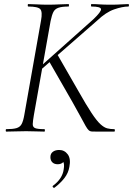

<svg xmlns="http://www.w3.org/2000/svg" viewBox="-20 -645 652 941"><path d="M11 0Q8 0 8 -6Q8 -12 11 -12Q43 -12 60.5 -17Q78 -22 86 -37Q94 -52 99 -81L181 -544Q189 -587 177.5 -600Q166 -613 118 -613Q116 -613 116 -619Q116 -625 118 -625Q138 -625 162.5 -623.5Q187 -622 215 -622Q244 -622 270.5 -623.5Q297 -625 316 -625Q318 -625 318 -619Q318 -613 316 -613Q284 -613 266.5 -607Q249 -601 241.5 -586Q234 -571 228 -542L146 -81Q141 -52 140.5 -37Q140 -22 152.5 -17Q165 -12 198 -12Q200 -12 200 -6Q200 0 198 0Q178 0 157.5 -1Q137 -2 108 -2Q80 -2 55 -1Q30 0 11 0ZM457 0Q440 0 430.5 -0.5Q421 -1 414.5 -7Q408 -13 399.5 -28Q391 -43 376 -71Q361 -99 335 -145L218 -349L260 -380L364 -199Q403 -130 428.5 -91.5Q454 -53 472 -36.5Q490 -20 505.5 -16Q521 -12 540 -12Q543 -12 543 -6Q543 0 540 0Q507 0 487 0Q467 0 457 0ZM150 -294 437 -550Q477 -588 475 -600.5Q473 -613 428 -613Q426 -613 426 -619Q426 -625 428 -625Q448 -625 468.5 -623.5Q489 -622 523 -622Q555 -622 573.5 -623.5Q592 -625 609 -625Q612 -625 612 -619Q612 -613 609 -613Q580 -613 539.5 -599Q499 -585 456 -544L171 -295ZM247 275Q243 277 239.5 272.5Q236 268 240 265Q263 248 276 228Q289 208 292 186Q297 158 289 146.5Q281 135 270 132L297 125Q298 143 288 151.5Q278 160 263 160Q246 160 236.5 150.5Q227 141 227 125Q227 108 239 99Q251 90 270 90Q296 90 312 111.5Q328 133 320 173Q315 203 295.5 228Q276 253 247 275Z"/></svg>

Font: Cormorant Infant Light
Style: Italic
Weight: 300
Italic angle: -10°
Designer: Christian Thalmann (Catharsis Fonts)
Foundry: Catharsis Fonts
Version: Version 4.001